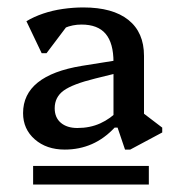

<svg xmlns="http://www.w3.org/2000/svg" viewBox="-20 -726 498 516"><path d="M316 -324 296 -383H285V-559Q285 -610 264 -635Q243 -660 199 -660Q175 -660 154 -651Q133 -642 120 -624L123 -689H185L105 -583H92L51 -669Q71 -681 96 -689.5Q121 -698 149 -702Q177 -706 204 -706Q283 -706 325 -672.5Q367 -639 367 -576V-398L336 -444L416 -383V-370L330 -324ZM154 -324Q105 -324 73.5 -351.5Q42 -379 42 -422Q42 -523 200 -549L313 -567V-534L236 -515Q175 -500 151 -482.5Q127 -465 127 -435Q127 -410 143.5 -396Q160 -382 188 -382Q222 -382 249.5 -394.5Q277 -407 299 -430V-383H288Q233 -324 154 -324ZM69 -230V-280H380V-230Z"/></svg>

Font: Platypi Light
Style: Regular
Weight: 400
Version: Version 1.200